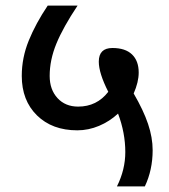

<svg xmlns="http://www.w3.org/2000/svg" viewBox="-20 -668 605 688"><path d="M58 -396Q58 -461 83 -522.5Q108 -584 151 -648H258Q206 -570 182 -511.5Q158 -453 158 -396Q158 -347 186 -316.5Q214 -286 260 -286Q327 -286 368 -339Q334 -406 334 -447Q334 -496 383 -496Q429 -496 453 -473Q477 -450 477 -408Q477 -374 459 -333Q494 -273 510.5 -224Q527 -175 527 -130Q527 -59 499 0H399Q429 -60 429 -123Q429 -192 403 -261Q373 -233 335 -217Q297 -201 257 -201Q167 -201 112.5 -254.5Q58 -308 58 -396Z"/></svg>

Font: Madhuban
Style: Regular
Weight: 400
Designer: jaikishan Patel
Foundry: MagicType
Version: Version 1.000